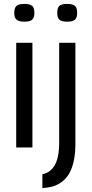

<svg xmlns="http://www.w3.org/2000/svg" viewBox="-20 -755 469 983"><path d="M105 -644Q77 -644 65 -654Q53 -664 53 -689Q53 -715 64.5 -725Q76 -735 105 -735Q133 -735 144.5 -725Q156 -715 156 -689Q156 -664 144.5 -654Q133 -644 105 -644ZM63 0V-536H146V0ZM324 -644Q296 -644 284.5 -654Q273 -664 273 -689Q273 -715 284 -725Q295 -735 324 -735Q352 -735 363.5 -725Q375 -715 375 -689Q375 -664 363.5 -654Q352 -644 324 -644ZM366 -536V-20Q366 72 338 126.5Q310 181 249 200Q226 206 197 208V137Q209 135 221 129Q252 113 267.5 76Q283 39 283 -24V-536Z"/></svg>

Font: Georama
Style: Regular
Weight: 400
Designer: Jean-Baptiste Levee
Foundry: Production Type
Version: Version 1.000